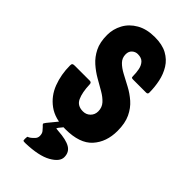

<svg xmlns="http://www.w3.org/2000/svg" viewBox="-284 -781 1076 1076"><g transform="rotate(45 254.0 -243.0)"><path d="M190 138Q190 119 181 108Q172 97 166 91Q155 81 154 77.5Q153 74 163 61L218 -6H262L231 32Q224 42 226 43Q228 44 243 45Q309 49 340 67.5Q371 86 371 125Q371 161 318 191Q265 221 161 224Q148 224 145 222.5Q142 221 142 208Q142 189 146 189Q150 189 161 181Q169 175 179.5 164Q190 153 190 138ZM183 -263Q185 -202 201.5 -166Q218 -130 263 -130Q289 -130 306.5 -147.5Q324 -165 324 -191Q324 -222 304.5 -243.5Q285 -265 254.5 -282.5Q224 -300 190 -319.5Q156 -339 125.5 -366Q95 -393 75.5 -432Q56 -471 56 -529Q56 -576 78.5 -617.5Q101 -659 145.5 -684.5Q190 -710 254 -710Q313 -710 351.5 -689Q390 -668 412 -632.5Q434 -597 443 -554Q452 -511 452 -467Q452 -455 439 -455H339Q330 -455 326 -456.5Q322 -458 322 -467Q322 -495 317 -519.5Q312 -544 297.5 -559.5Q283 -575 254 -575Q235 -575 220.5 -562Q206 -549 206 -526Q206 -497 225.5 -477Q245 -457 276 -440.5Q307 -424 342 -405.5Q377 -387 408 -360Q439 -333 458.5 -292Q478 -251 478 -190Q478 -102 427.5 -46Q377 10 264 10Q181 10 129 -28Q77 -66 53.5 -128Q30 -190 30 -261Q30 -272 34 -275.5Q38 -279 50 -279H169Q183 -279 183 -263Z"/></g></svg>

Font: Railroad Gothic CC
Style: Bold
Weight: 700
Designer: indestructible type*
Foundry: Cowboy Collective
Version: Version 1.000